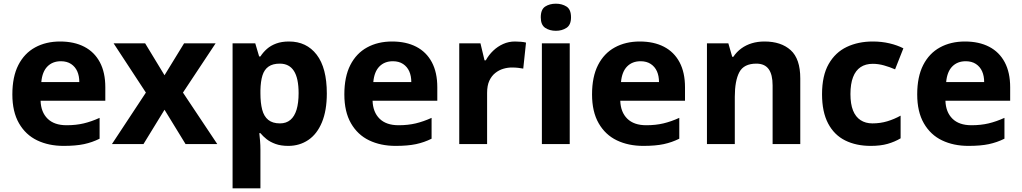

<svg xmlns="http://www.w3.org/2000/svg" viewBox="-20 -781 5543 1041"><path d="M306 -556Q382 -556 437 -527.5Q492 -499 521.5 -443.5Q551 -388 551 -308V-235H200Q202 -173 238 -137.5Q274 -102 341 -102Q392 -102 434 -112Q476 -122 520 -142V-29Q480 -9 435.5 0.5Q391 10 325 10Q244 10 181.5 -20Q119 -50 83 -112.5Q47 -175 47 -269Q47 -365 79.5 -428.5Q112 -492 170.5 -524Q229 -556 306 -556ZM310 -449Q265 -449 237 -420.5Q209 -392 204 -336H410Q410 -369 399 -394Q388 -419 365.5 -434Q343 -449 310 -449Z M771 -279 596 -546H767L872 -373L978 -546H1149L972 -279L1158 0H986L872 -186L758 0H587Z M1547 -556Q1642 -556 1697 -484.5Q1752 -413 1752 -274Q1752 -182 1725.5 -118Q1699 -54 1651.5 -22Q1604 10 1543 10Q1503 10 1474 -0.5Q1445 -11 1425.5 -26.5Q1406 -42 1392 -59H1386Q1388 -41 1390 -17.5Q1392 6 1392 31V240H1241V-546H1364L1385 -475H1392Q1407 -498 1427.5 -516Q1448 -534 1477.5 -545Q1507 -556 1547 -556ZM1497 -436Q1459 -436 1436 -420Q1413 -404 1403 -372Q1393 -340 1392 -291V-275Q1392 -223 1401.5 -186.5Q1411 -150 1434.5 -131Q1458 -112 1498 -112Q1532 -112 1554.5 -131Q1577 -150 1588 -186.5Q1599 -223 1599 -276Q1599 -357 1573.5 -396.5Q1548 -436 1497 -436Z M2106 -556Q2182 -556 2237 -527.5Q2292 -499 2321.5 -443.5Q2351 -388 2351 -308V-235H2000Q2002 -173 2038 -137.5Q2074 -102 2141 -102Q2192 -102 2234 -112Q2276 -122 2320 -142V-29Q2280 -9 2235.5 0.5Q2191 10 2125 10Q2044 10 1981.5 -20Q1919 -50 1883 -112.5Q1847 -175 1847 -269Q1847 -365 1879.5 -428.5Q1912 -492 1970.5 -524Q2029 -556 2106 -556ZM2110 -449Q2065 -449 2037 -420.5Q2009 -392 2004 -336H2210Q2210 -369 2199 -394Q2188 -419 2165.5 -434Q2143 -449 2110 -449Z M2772 -556Q2787 -556 2804.5 -554.5Q2822 -553 2832 -550L2817 -409Q2806 -411 2791 -413Q2776 -415 2755 -415Q2732 -415 2708.5 -408Q2685 -401 2665 -385Q2645 -369 2633 -343Q2621 -317 2621 -277V0H2470V-546H2585L2607 -454H2614Q2630 -483 2654 -506Q2678 -529 2708 -542.5Q2738 -556 2772 -556Z M3069 -546V0H2918V-546ZM2994 -761Q3027 -761 3051.5 -745.5Q3076 -730 3076 -687Q3076 -646 3051.5 -630Q3027 -614 2994 -614Q2960 -614 2936 -630Q2912 -646 2912 -687Q2912 -730 2936 -745.5Q2960 -761 2994 -761Z M3449 -556Q3525 -556 3580 -527.5Q3635 -499 3664.5 -443.5Q3694 -388 3694 -308V-235H3343Q3345 -173 3381 -137.5Q3417 -102 3484 -102Q3535 -102 3577 -112Q3619 -122 3663 -142V-29Q3623 -9 3578.5 0.5Q3534 10 3468 10Q3387 10 3324.5 -20Q3262 -50 3226 -112.5Q3190 -175 3190 -269Q3190 -365 3222.5 -428.5Q3255 -492 3313.5 -524Q3372 -556 3449 -556ZM3453 -449Q3408 -449 3380 -420.5Q3352 -392 3347 -336H3553Q3553 -369 3542 -394Q3531 -419 3508.5 -434Q3486 -449 3453 -449Z M4125 -556Q4215 -556 4267 -509Q4319 -462 4319 -356V0H4169V-318Q4169 -377 4147.5 -406.5Q4126 -436 4081 -436Q4013 -436 3988.5 -389.5Q3964 -343 3964 -256V0H3813V-546H3929L3950 -473H3956Q3974 -500 3999.5 -518.5Q4025 -537 4056.5 -546.5Q4088 -556 4125 -556Z M4701 10Q4622 10 4562.5 -19.5Q4503 -49 4470 -111.5Q4437 -174 4437 -270Q4437 -371 4473 -434Q4509 -497 4571 -526.5Q4633 -556 4712 -556Q4760 -556 4802.5 -546Q4845 -536 4878 -519L4833 -405Q4803 -418 4772.5 -426.5Q4742 -435 4712 -435Q4673 -435 4646 -417Q4619 -399 4605 -362.5Q4591 -326 4591 -271Q4591 -217 4605 -182Q4619 -147 4646 -129.5Q4673 -112 4710 -112Q4753 -112 4791 -123.5Q4829 -135 4863 -154V-31Q4831 -12 4792.5 -1Q4754 10 4701 10Z M5212 -556Q5288 -556 5343 -527.5Q5398 -499 5427.5 -443.5Q5457 -388 5457 -308V-235H5106Q5108 -173 5144 -137.5Q5180 -102 5247 -102Q5298 -102 5340 -112Q5382 -122 5426 -142V-29Q5386 -9 5341.5 0.5Q5297 10 5231 10Q5150 10 5087.5 -20Q5025 -50 4989 -112.5Q4953 -175 4953 -269Q4953 -365 4985.5 -428.5Q5018 -492 5076.5 -524Q5135 -556 5212 -556ZM5216 -449Q5171 -449 5143 -420.5Q5115 -392 5110 -336H5316Q5316 -369 5305 -394Q5294 -419 5271.5 -434Q5249 -449 5216 -449Z"/></svg>

Font: Noto Sans Khmer
Style: Bold
Weight: 700
Version: Version 2.003